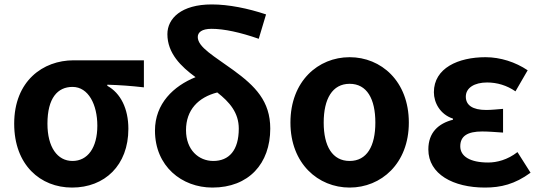

<svg xmlns="http://www.w3.org/2000/svg" viewBox="-20 -832 2436 866"><path d="M305 14C452 14 559 -86 559 -251C559 -342 524 -412 464 -445V-450C524 -448 567 -445 629 -438V-560H312C174 -560 44 -467 44 -274C44 -88 162 14 305 14ZM307 -106C239 -106 194 -168 194 -274C194 -390 240 -440 307 -440C379 -440 419 -360 419 -265C419 -165 375 -106 307 -106Z M942 -106C876 -106 819 -156 819 -245C819 -336 874 -393 960 -415C1015 -372 1057 -324 1057 -252C1057 -154 1013 -106 942 -106ZM1180 -767C1099 -794 1012 -812 935 -812C798 -812 735 -749 735 -678C735 -592 796 -532 862 -484C763 -444 679 -365 679 -243C679 -82 800 14 938 14C1102 14 1199 -94 1199 -252C1199 -376 1131 -444 1032 -516C947 -578 872 -619 872 -665C872 -686 890 -702 934 -702C991 -702 1064 -686 1147 -657Z M1557 14C1699 14 1824 -94 1824 -279C1824 -466 1699 -574 1557 -574C1415 -574 1290 -466 1290 -279C1290 -94 1415 14 1557 14ZM1557 -106C1479 -106 1440 -173 1440 -279C1440 -386 1479 -454 1557 -454C1635 -454 1673 -386 1673 -279C1673 -173 1635 -106 1557 -106Z M2167 14C2239 14 2302 -1 2373 -53L2314 -146C2269 -111 2221 -99 2182 -99C2100 -99 2056 -127 2056 -172C2056 -218 2088 -239 2155 -239C2185 -239 2217 -236 2249 -234V-341C2223 -339 2196 -336 2173 -336C2111 -336 2081 -358 2081 -396C2081 -436 2120 -460 2177 -460C2222 -460 2266 -447 2305 -420L2360 -515C2305 -552 2237 -574 2170 -574C2047 -574 1937 -525 1937 -416C1937 -369 1965 -316 2023 -297V-292C1957 -275 1912 -234 1912 -158C1912 -46 2025 14 2167 14Z"/></svg>

Font: Source Han Sans Old Style Bold
Style: Regular
Weight: 700
Designer: Ryoko NISHIZUKA (kana & ideographs); Paul D. Hunt (Latin, Greek & Cyrillic); Wenlong ZHANG (bopomofo); Sandoll Communica
Foundry: Adobe Systems Incorporated
Version: Version 1.004;PS 1.004;hotconv 1.0.81;makeotf.lib2.5.63406